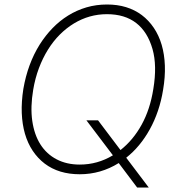

<svg xmlns="http://www.w3.org/2000/svg" viewBox="-20 -757 797 845"><path d="M82.7 -365.4Q101.9 -476.6 154.8 -561.1Q179.7 -600.5 211.1 -633Q242.5 -665.5 280 -688.7Q317.5 -712 360.4 -724.6Q403.4 -737.2 451.3 -737.2Q541.5 -737.2 604 -690.7Q634.9 -667.3 657.1 -634.2Q679.3 -601.2 691.6 -559.5Q703.8 -517.8 705.6 -468Q707.4 -418.3 697.8 -361.9Q690 -313.2 675.1 -269.4Q660.2 -225.5 639.2 -187.7Q618.3 -149.9 592.2 -118.4Q566.1 -87 535.5 -62.9L634.6 68.2H583.5L502.5 -39.4Q423.3 9.9 331 9.9Q238.6 9.9 176.8 -36.9Q146 -60.4 123.9 -93.6Q101.9 -126.8 89.8 -168.3Q77.8 -209.9 75.8 -259.4Q73.9 -308.9 82.7 -365.4ZM331 -32.7Q409.4 -32.7 476.9 -73.5L360.4 -227.3H411.6L510.3 -96.6Q566.1 -140.6 603.3 -208.1Q640.6 -275.6 654.8 -365.4Q671.9 -468.4 651.3 -540.8Q629.6 -616.8 579.4 -655.7Q529.1 -694.6 450.6 -694.6Q372.9 -694.6 305.4 -653.8Q272 -633.5 243.1 -604.6Q214.1 -575.6 191.1 -538.5Q168 -501.4 151.3 -457Q134.6 -412.6 126.1 -361.9Q113.3 -286.2 122 -225.3Q130.7 -164.4 157.8 -121.6Q185 -78.8 229.2 -55.8Q273.4 -32.7 331 -32.7Z"/></svg>

Font: Inter P Extra Light
Style: Italic
Weight: 200
Italic angle: 9.39999°
Designer: Rasmus Andersson
Foundry: rsms
Version: Version 3.018;git-588b23468